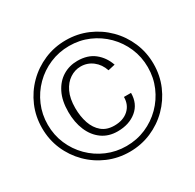

<svg xmlns="http://www.w3.org/2000/svg" viewBox="-140 -780 958 941"><g transform="rotate(-30 339.5 -309.5)"><path d="M339.5 6Q274.5 6 217.2 -18.5Q160 -43 116.5 -86.5Q73 -130 48.5 -187Q24 -244 24 -309.5Q24 -374.5 48.5 -431.8Q73 -489 116.5 -532.5Q160 -576 217.2 -600.5Q274.5 -625 339.5 -625Q404.5 -625 461.8 -600.5Q519 -576 562.5 -532.5Q606 -489 630.5 -431.8Q655 -374.5 655 -309.5Q655 -244 630.5 -187Q606 -130 562.5 -86.5Q519 -43 461.8 -18.5Q404.5 6 339.5 6ZM339.5 -26.5Q398.5 -26.5 449.5 -48.5Q500.5 -70.5 539.5 -109.5Q578.5 -148.5 600.5 -199.8Q622.5 -251 622.5 -309.5Q622.5 -368 600.5 -419.2Q578.5 -470.5 539.5 -509.5Q500.5 -548.5 449.5 -570.5Q398.5 -592.5 339.5 -592.5Q281.5 -592.5 230 -570.5Q178.5 -548.5 139.5 -509.5Q100.5 -470.5 78.5 -419.2Q56.5 -368 56.5 -309.5Q56.5 -251 78.5 -199.8Q100.5 -148.5 139.5 -109.5Q178.5 -70.5 230 -48.5Q281.5 -26.5 339.5 -26.5ZM338 -110.5Q287 -110.5 250.5 -136.8Q214 -163 194.5 -209Q175 -255 175 -313.5Q175 -377 196.8 -420.5Q218.5 -464 255.5 -486.5Q292.5 -509 338 -509Q396.5 -509 433.8 -479.2Q471 -449.5 487.5 -401.5L448 -392.5Q435 -431.5 405.5 -454.2Q376 -477 338 -477Q305.5 -477 277 -458.2Q248.5 -439.5 231.2 -403.2Q214 -367 214 -313.5Q214 -266 227.2 -227.2Q240.5 -188.5 267.8 -165.8Q295 -143 338 -143Q388 -143 418 -170Q448 -197 448 -241.5H488Q488 -180.5 445.8 -145.5Q403.5 -110.5 338 -110.5Z"/></g></svg>

Font: Karla Light
Style: Regular
Weight: 300
Designer: Jonathan Pinhorn
Version: Version 2.004;gftools[0.9.33]